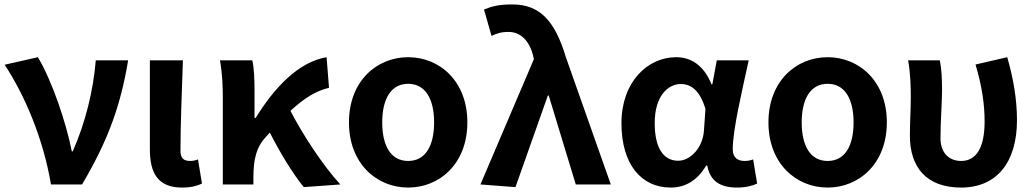

<svg xmlns="http://www.w3.org/2000/svg" viewBox="-20 -832 4659 866"><path d="M210 0H350C471 -204 525 -362 558 -560H412C401 -425 366 -280 308 -149H304C279 -277 215 -467 151 -574L1 -540C92 -402 175 -207 210 0Z M801 14C844 14 869 6 891 -4L873 -113C861 -108 848 -106 839 -106C809 -106 794 -117 794 -153C794 -258 800 -423 805 -560H656V-159C656 -54 690 14 801 14Z M1350 12 1515 0C1437 -85 1347 -222 1290 -332C1353 -390 1405 -422 1464 -436L1453 -574C1325 -552 1217 -436 1133 -300H1128V-423C1128 -475 1126 -526 1118 -560H972C983 -503 985 -437 985 -393V0H1123V-33C1123 -114 1137 -169 1177 -212L1197 -234C1248 -134 1303 -46 1350 12Z M1821 14C1963 14 2088 -94 2088 -280C2088 -466 1963 -574 1821 -574C1679 -574 1554 -466 1554 -280C1554 -94 1679 14 1821 14ZM1821 -106C1743 -106 1704 -174 1704 -280C1704 -385 1743 -454 1821 -454C1899 -454 1938 -385 1938 -280C1938 -174 1899 -106 1821 -106Z M2305 12 2451 -401H2455L2577 0H2735L2532 -575C2483 -738 2415 -812 2291 -812C2228 -812 2197 -803 2163 -789L2197 -670C2220 -681 2240 -688 2274 -688C2325 -688 2366 -652 2384 -583L2388 -565L2147 0Z M3005 14C3072 14 3126 -19 3165 -85H3170C3183 -14 3230 14 3304 14C3346 14 3376 5 3395 -4L3377 -113C3364 -108 3351 -106 3339 -106C3308 -106 3285 -120 3285 -159C3285 -248 3328 -426 3357 -560H3213L3193 -452H3189C3154 -539 3095 -574 3030 -574C2901 -574 2783 -463 2783 -276C2783 -93 2871 14 3005 14ZM3039 -107C2974 -107 2933 -162 2933 -277C2933 -398 2992 -453 3051 -453C3099 -453 3137 -422 3162 -341L3155 -242C3150 -167 3095 -107 3039 -107Z M3713 14C3855 14 3980 -94 3980 -280C3980 -466 3855 -574 3713 -574C3571 -574 3446 -466 3446 -280C3446 -94 3571 14 3713 14ZM3713 -106C3635 -106 3596 -174 3596 -280C3596 -385 3635 -454 3713 -454C3791 -454 3830 -385 3830 -280C3830 -174 3791 -106 3713 -106Z M4315 14C4475 14 4567 -99 4567 -290C4567 -385 4550 -481 4523 -574L4380 -541C4410 -440 4421 -359 4421 -284C4421 -160 4380 -106 4315 -106C4264 -106 4222 -139 4222 -209C4222 -282 4229 -373 4229 -423C4229 -475 4227 -521 4219 -560H4076C4087 -499 4088 -437 4088 -393C4088 -335 4084 -278 4084 -220C4084 -79 4157 14 4315 14Z"/></svg>

Font: Noto Sans Mono CJK SC
Style: Bold
Weight: 700
Designer: Ryoko NISHIZUKA 西塚涼子 (kana, bopomofo & ideographs); Paul D. Hunt (Latin, Greek & Cyrillic); Sandoll Communications 산돌커뮤니
Foundry: Adobe
Version: Version 2.004;hotconv 1.0.118;makeotfexe 2.5.65603